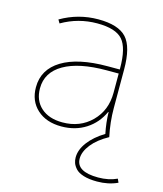

<svg xmlns="http://www.w3.org/2000/svg" viewBox="-112 -614 779 917"><g transform="rotate(15 277.5 -155.0)"><path d="M422 -115H420Q394 -57 342 -23.5Q290 10 221 10Q146 10 101 -31Q56 -72 56 -140Q56 -228 135.5 -276.5Q215 -325 361 -325H421V-330Q421 -432 386.5 -471Q352 -510 261 -510Q167 -510 86 -463L76 -480Q162 -530 261 -530Q360 -530 400.5 -486Q441 -442 441 -330V-140Q441 -70 456 0Q403 29 374.5 65Q346 101 346 135Q346 200 454 200Q506 200 547 181L555 199Q510 220 454 220Q414 220 387 211.5Q360 203 347.5 189Q335 175 330.5 162Q326 149 326 135Q326 97 354.5 59Q383 21 434 -10Q423 -63 422 -115ZM76 -140Q76 -80 115 -45Q154 -10 221 -10Q308 -10 364.5 -66.5Q421 -123 421 -210V-305H361Q225 -305 150.5 -262Q76 -219 76 -140Z"/></g></svg>

Font: M PLUS 1p Thin
Style: Regular
Weight: 250
Version: Version 1.062